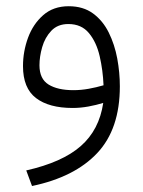

<svg xmlns="http://www.w3.org/2000/svg" viewBox="-20 -353 470 632"><path d="M374.5 -68.8Q374.5 71.8 300 150.9Q225.6 230 85.4 259.3L66.4 208Q185.1 181.2 245.8 127.9Q306.6 74.7 319.8 -14.2Q297.4 -7.3 271 -2.4Q244.6 2.4 219.2 2.4Q141.1 2.4 98.4 -30.3Q55.7 -63 55.7 -135.3Q55.7 -183.6 72.3 -228.8Q88.9 -273.9 122.3 -303.2Q155.8 -332.5 206.1 -332.5Q253.9 -332.5 286.4 -308.6Q318.8 -284.7 338.1 -245.6Q357.4 -206.5 366 -160.2Q374.5 -113.8 374.5 -68.8ZM221.7 -56.2Q246.6 -56.2 272 -60.8Q297.4 -65.4 320.8 -72.3Q318.8 -121.6 308.1 -168Q297.4 -214.4 272.7 -244.1Q248 -273.9 205.1 -273.9Q169.9 -273.9 148.9 -251.7Q127.9 -229.5 118.9 -198Q109.9 -166.5 109.9 -138.2Q109.9 -93.3 139.9 -74.7Q169.9 -56.2 221.7 -56.2Z"/></svg>

Font: Vazirmatn RD ExtraLight
Style: Regular
Weight: 200
Designer: Saber Rastikerdar
Foundry: Saber Rastikerdar
Version: Version 32.102